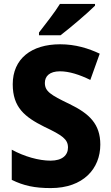

<svg xmlns="http://www.w3.org/2000/svg" viewBox="-20 -950 565 980"><path d="M465 -921V-930H286C259 -886 212 -827 179 -784V-770H289C340 -809 428 -884 465 -921ZM492 -212C492 -317 436 -370 335 -419C237 -466 209 -484 209 -527C209 -561 233 -586 286 -586C333 -586 386 -569 441 -542L489 -676C432 -703 365 -724 287 -724C140 -724 45 -650 45 -520C45 -402 106 -353 206 -303C299 -259 327 -239 327 -197C327 -158 298 -130 238 -130C178 -130 104 -151 40 -186V-32C101 -2 157 10 239 10C405 10 492 -89 492 -212Z"/></svg>

Font: Noto Sans Lao Looped SemiCondensed ExtraBold
Style: Regular
Weight: 800
Width: 4
Designer: Mark Frömberg, Ben Mitchell
Foundry: The Fontpad Ltd
Version: Version 1.002